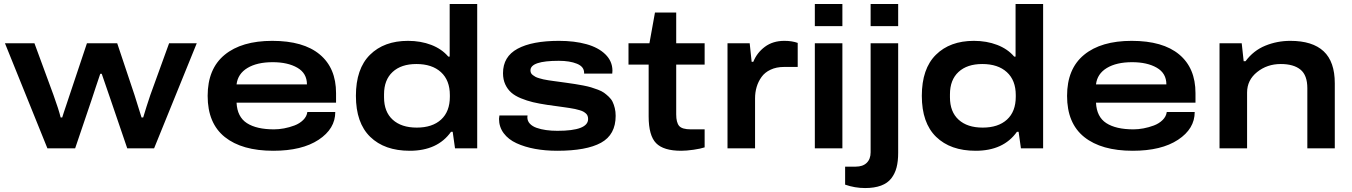

<svg xmlns="http://www.w3.org/2000/svg" viewBox="-20 -744 6782 963"><path d="M217.8 0 4.9 -526.9H152.8L248 -268.1Q274.9 -193.8 284.2 -154.8H292Q294.4 -163.1 299.8 -179.4Q305.2 -195.8 314.2 -222.4Q323.2 -249 329.1 -267.1L416 -526.9H567.9L654.8 -267.1Q656.7 -261.2 689.9 -154.8H698.2Q714.4 -209.5 733.9 -267.1L828.1 -526.9H966.8L752.9 0H618.2L535.2 -243.2Q519 -289.6 490.2 -374H482.9Q476.6 -356 460.4 -307.1Q444.3 -258.3 439 -242.2L356.9 0Z M1350.6 12.2Q1193.8 12.2 1107.7 -56.6Q1021.5 -125.5 1021.5 -263.2Q1021.5 -398.9 1106.7 -469Q1191.9 -539.1 1345.7 -539.1Q1502 -539.1 1583.7 -470.9Q1665.5 -402.8 1665.5 -276.9V-229H1166.5Q1169.9 -157.7 1218.3 -126.5Q1266.6 -95.2 1354.5 -95.2Q1378.4 -95.2 1404.8 -100.1Q1431.2 -105 1457 -114.7Q1482.9 -124.5 1500.7 -142.1Q1518.6 -159.7 1521.5 -182.1H1661.6Q1661.6 -98.1 1578.1 -43Q1494.6 12.2 1350.6 12.2ZM1166.5 -320.8H1519.5Q1519.5 -376.5 1471.4 -404.3Q1423.3 -432.1 1347.7 -432.1Q1269.5 -432.1 1221.2 -403.1Q1172.9 -374 1166.5 -320.8Z M2035.2 12.2Q1908.7 12.2 1836.9 -57.6Q1765.1 -127.4 1765.1 -263.2Q1765.1 -399.4 1835.7 -469.2Q1906.2 -539.1 2026.4 -539.1Q2090.3 -539.1 2143.1 -518.8Q2195.8 -498.5 2228.5 -460H2235.4V-724.1H2373.5V0H2262.2L2250.5 -83H2242.2Q2174.8 12.2 2035.2 12.2ZM2070.3 -104Q2148.4 -104 2192.4 -144.3Q2236.3 -184.6 2236.3 -258.8V-267.1Q2236.3 -341.3 2191.7 -382.1Q2147 -422.9 2068.4 -422.9Q1992.2 -422.9 1949.2 -383.1Q1906.2 -343.3 1906.2 -271V-255.9Q1906.2 -183.1 1949.7 -143.6Q1993.2 -104 2070.3 -104Z M2774.9 12.2Q2714.8 12.2 2663.3 2.7Q2611.8 -6.8 2570.8 -25.6Q2529.8 -44.4 2506.3 -75.9Q2482.9 -107.4 2482.9 -147.9Q2482.9 -153.3 2484.9 -165H2626Q2626 -164.1 2625.5 -160.6Q2625 -157.2 2625 -155.8Q2625 -137.2 2637.5 -123.8Q2649.9 -110.4 2671.4 -102.8Q2692.9 -95.2 2719 -91.6Q2745.1 -87.9 2775.9 -87.9Q2929.7 -87.9 2929.7 -147Q2929.7 -155.3 2927.2 -162.4Q2924.8 -169.4 2918.7 -174.8Q2912.6 -180.2 2905.8 -184.1Q2898.9 -188 2887 -191.4Q2875 -194.8 2864.3 -197.3Q2853.5 -199.7 2835.9 -202.4Q2818.4 -205.1 2804.2 -207Q2790 -209 2766.8 -212.2Q2743.7 -215.3 2726.1 -217.8Q2684.1 -224.1 2653.3 -231.4Q2622.6 -238.8 2592.8 -251Q2563 -263.2 2544.2 -279.8Q2525.4 -296.4 2514.2 -320.8Q2502.9 -345.2 2502.9 -377Q2502.9 -460 2575.9 -499.5Q2648.9 -539.1 2783.7 -539.1Q2861.3 -539.1 2921.1 -522.5Q2981 -505.9 3016.1 -471.7Q3051.3 -437.5 3051.8 -390.1Q3051.8 -379.9 3050.8 -375H2909.7V-378.9Q2909.7 -409.7 2873.8 -424.3Q2837.9 -439 2782.7 -439Q2640.6 -439 2640.6 -391.1Q2640.6 -383.8 2643.3 -377.9Q2646 -372.1 2652.6 -367.2Q2659.2 -362.3 2665.8 -358.6Q2672.4 -355 2684.3 -351.6Q2696.3 -348.1 2705.6 -345.9Q2714.8 -343.8 2731 -341.3Q2747.1 -338.9 2758.1 -337.4Q2769 -335.9 2788.3 -333.3Q2807.6 -330.6 2818.8 -329.1Q2846.7 -325.2 2864 -322.5Q2881.3 -319.8 2905.5 -315.2Q2929.7 -310.5 2944.8 -305.9Q2960 -301.3 2979 -294.2Q2998 -287.1 3009.5 -278.8Q3021 -270.5 3033.4 -258.8Q3045.9 -247.1 3052.5 -233.4Q3059.1 -219.7 3063.5 -201.9Q3067.9 -184.1 3067.9 -163.1Q3067.9 -68.4 2994.6 -28.1Q2921.4 12.2 2774.9 12.2Z M3396.5 12.2Q3308.1 12.2 3270.8 -25.9Q3233.4 -64 3233.4 -160.2V-419.9H3132.3V-526.9H3237.3L3265.1 -681.2H3371.6V-526.9H3514.2V-419.9H3371.6V-169.9Q3371.6 -129.9 3386.2 -112.5Q3400.9 -95.2 3445.3 -95.2H3514.2V-4.9Q3494.1 2 3458.3 7.1Q3422.4 12.2 3396.5 12.2Z M3628.9 0V-526.9H3740.2L3750 -434.1H3758.3Q3776.4 -479.5 3816.4 -509.3Q3856.4 -539.1 3914.1 -539.1Q3952.6 -539.1 3981 -528.8V-408.2H3912.1Q3874 -408.2 3845 -394.5Q3815.9 -380.9 3799.6 -357.9Q3783.2 -335 3775.1 -307.9Q3767.1 -280.8 3767.1 -251V0Z M4066.9 -612.8V-724.1H4205.1V-612.8ZM4066.9 0V-526.9H4205.1V0Z M4346.7 -612.8V-724.1H4484.9V-612.8ZM4318.8 199.2Q4267.6 199.2 4218.8 182.1V91.8H4272Q4307.6 91.8 4327.1 72.8Q4346.7 53.7 4346.7 20V-526.9H4484.9V22.9Q4484.9 64.9 4476.8 95.9Q4468.8 127 4450.2 150.9Q4431.6 174.8 4398.7 187Q4365.7 199.2 4318.8 199.2Z M4873.5 12.2Q4747.1 12.2 4675.3 -57.6Q4603.5 -127.4 4603.5 -263.2Q4603.5 -399.4 4674.1 -469.2Q4744.6 -539.1 4864.7 -539.1Q4928.7 -539.1 4981.4 -518.8Q5034.2 -498.5 5066.9 -460H5073.7V-724.1H5211.9V0H5100.6L5088.9 -83H5080.6Q5013.2 12.2 4873.5 12.2ZM4908.7 -104Q4986.8 -104 5030.8 -144.3Q5074.7 -184.6 5074.7 -258.8V-267.1Q5074.7 -341.3 5030 -382.1Q4985.4 -422.9 4906.7 -422.9Q4830.6 -422.9 4787.6 -383.1Q4744.6 -343.3 4744.6 -271V-255.9Q4744.6 -183.1 4788.1 -143.6Q4831.5 -104 4908.7 -104Z M5661.1 12.2Q5504.4 12.2 5418.2 -56.6Q5332 -125.5 5332 -263.2Q5332 -398.9 5417.2 -469Q5502.4 -539.1 5656.2 -539.1Q5812.5 -539.1 5894.3 -470.9Q5976.1 -402.8 5976.1 -276.9V-229H5477.1Q5480.5 -157.7 5528.8 -126.5Q5577.1 -95.2 5665 -95.2Q5689 -95.2 5715.3 -100.1Q5741.7 -105 5767.6 -114.7Q5793.5 -124.5 5811.3 -142.1Q5829.1 -159.7 5832 -182.1H5972.2Q5972.2 -98.1 5888.7 -43Q5805.2 12.2 5661.1 12.2ZM5477.1 -320.8H5830.1Q5830.1 -376.5 5782 -404.3Q5733.9 -432.1 5658.2 -432.1Q5580.1 -432.1 5531.7 -403.1Q5483.4 -374 5477.1 -320.8Z M6096.7 0V-526.9H6208L6217.8 -437H6227.1Q6267.1 -490.7 6326.4 -514.9Q6385.7 -539.1 6451.7 -539.1Q6563 -539.1 6618.9 -486.8Q6674.8 -434.6 6674.8 -326.2V0H6537.1V-301.8Q6537.1 -366.7 6502.7 -394.8Q6468.3 -422.9 6403.8 -422.9Q6335.4 -422.9 6285.2 -382.6Q6234.9 -342.3 6234.9 -279.8V0Z"/></svg>

Font: Archivo Expanded SemiBold
Style: Regular
Weight: 600
Width: 7
Designer: Hector Gatti
Foundry: Omnibus-Type
Version: Version 2.001